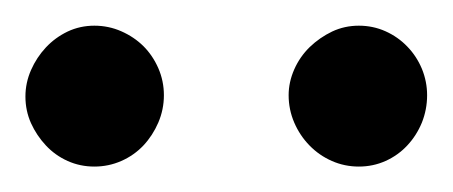

<svg xmlns="http://www.w3.org/2000/svg" viewBox="-20 -716 356 151"><path d="M108.9 -641.1Q108.9 -629.9 104.5 -619.6Q100.1 -609.4 92.8 -601.6Q85.4 -593.8 75.4 -589.4Q65.4 -585 54.2 -585Q43 -585 33.2 -589.4Q23.4 -593.8 16.1 -601.6Q8.8 -609.4 4.4 -619.1Q0 -628.9 0 -640.1Q0 -650.9 4.4 -660.9Q8.8 -670.9 16.1 -678.7Q23.4 -686.5 33.2 -691.2Q43 -695.8 54.2 -695.8Q65.4 -695.8 75.4 -691.4Q85.4 -687 92.8 -679.7Q100.1 -672.4 104.5 -662.4Q108.9 -652.3 108.9 -641.1ZM315.9 -641.1Q315.9 -629.9 311.8 -619.6Q307.6 -609.4 300.3 -601.6Q293 -593.8 283.2 -589.4Q273.4 -585 262.2 -585Q251 -585 241 -589.4Q231 -593.8 223.4 -601.6Q215.8 -609.4 211.4 -619.6Q207 -629.9 207 -641.1Q207 -651.4 211.4 -661.4Q215.8 -671.4 223.6 -679Q231.4 -686.5 241.2 -691.2Q251 -695.8 262.2 -695.8Q273.4 -695.8 283.2 -691.4Q293 -687 300.3 -679.4Q307.6 -671.9 311.8 -661.9Q315.9 -651.9 315.9 -641.1Z"/></svg>

Font: BabelStone Ogham Pictish
Style: Italic
Weight: 400
Italic angle: -30°
Designer: Andrew West
Foundry: BabelStone
Version: Version 1.02 March 14, 2022